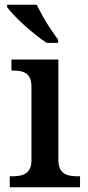

<svg xmlns="http://www.w3.org/2000/svg" viewBox="-20 -786 371 806"><path d="M21 0V-46H34Q55 -46 72.5 -51Q90 -56 101 -70.5Q112 -85 112 -114V-423Q112 -452 101 -466.5Q90 -481 72.5 -485.5Q55 -490 34 -490H28V-536H225V-117Q225 -87 235.5 -71.5Q246 -56 264 -51Q282 -46 304 -46H316V0ZM176 -606Q155 -620 130 -639.5Q105 -659 81 -681Q57 -703 38 -723Q19 -743 10 -756V-766H134Q145 -744 160 -717Q175 -690 192.5 -664Q210 -638 224 -619V-606Z"/></svg>

Font: Noto Rashi Hebrew Medium
Style: Regular
Weight: 500
Version: Version 1.006